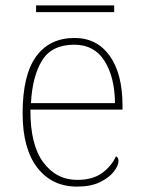

<svg xmlns="http://www.w3.org/2000/svg" viewBox="-20 -683 529 713"><path d="M266 10Q173 10 118.5 -60.5Q64 -131 64 -262Q64 -404 114 -473Q164 -542 257 -542Q340 -542 387.5 -475.5Q435 -409 435 -290V-276H93Q92 -146 140.5 -80.5Q189 -15 267 -15Q324 -15 359 -40.5Q394 -66 411 -103Q420 -97 420 -85Q420 -68 402.5 -45.5Q385 -23 351 -6.5Q317 10 266 10ZM407 -300Q406 -397 368 -457Q330 -517 256 -517Q172 -517 136 -458Q100 -399 95 -300ZM114 -638V-663H404V-638Z"/></svg>

Font: Noto Serif Thin
Style: Regular
Weight: 100
Designer: Monotype Design Team
Foundry: Monotype Imaging Inc.
Version: Version 2.015